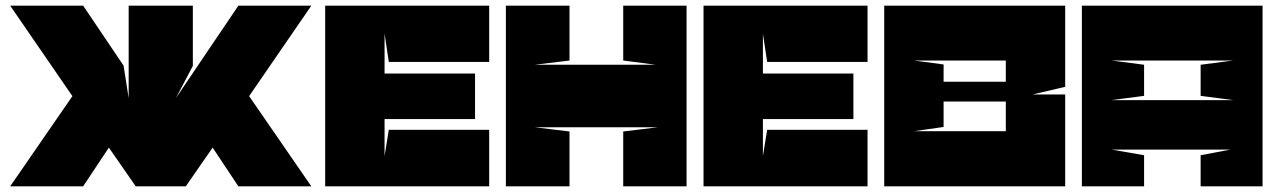

<svg xmlns="http://www.w3.org/2000/svg" viewBox="-20 -659 4516 679"><path d="M16 -639H274L417 -427L435 -312V-426V-639H662V-426L602 -312L823 -639H1081L861 -319L1081 0H823L732 -137L637 0H460L365 -137L274 0H16L236 -319Z M1355 -200H1710V0H1130V-639H1710V-440H1355L1340 -540V-399H1660V-238H1340V-107L1355 -200Z M1769 -639H1994V-445L1871 -430H2299L2184 -445V-639H2408V0H2184V-194L2307 -209H1871L1994 -194V0H1769V-639Z M2693 -200H3048V0H2468V-639H3048V-440H2693L2678 -540V-399H2998V-238H2678V-107L2693 -200Z M3317 -300V-210L3212 -195H3537V-300ZM3212 -445 3317 -431V-370H3537V-445ZM3747 -352 3632 -325H3747V0H3107V-639H3747Z M4026 -430V-320L3911 -305H4341L4226 -320V-430L4341 -445H3911ZM4445 -639V0H4226V-110L4331 -130H3911L4026 -110V0H3806V-639Z"/></svg>

Font: Banana Brick
Style: Regular
Weight: 400
Designer: artmaker
Foundry: artmaker
Version: Version 4.000 2011 initial release